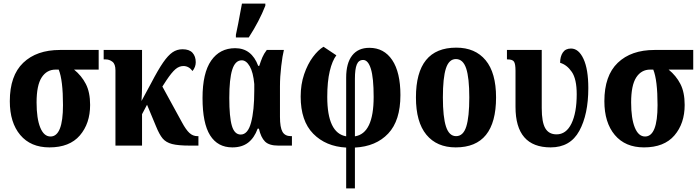

<svg xmlns="http://www.w3.org/2000/svg" viewBox="-20 -816 3920 1076"><path d="M35 -249Q35 -392 110 -464Q185 -536 316 -536H533V-426H395Q437 -392 461 -345.5Q485 -299 485 -228Q485 -124 427.5 -57Q370 10 257 10Q152 10 93.5 -59.5Q35 -129 35 -249ZM333 -227Q333 -367 309 -426H292Q242 -426 213.5 -382Q185 -338 185 -242Q185 -152 205.5 -101.5Q226 -51 263 -51Q333 -51 333 -227Z M627 -422Q627 -457 610 -470Q593 -483 573 -483H561V-536H776V-331Q776 -295 773 -250L827 -350Q866 -425 894 -465.5Q922 -506 947 -523Q972 -540 1003 -540Q1041 -540 1059 -520Q1077 -500 1077 -467Q1077 -441 1059 -418Q1038 -446 1008 -446Q984 -446 963 -428Q942 -410 912 -365L890 -331L1000 -130Q1022 -89 1041.5 -71Q1061 -53 1086 -53H1092V0H1045Q978 0 944 -9Q910 -18 891.5 -40Q873 -62 854 -109L804 -229L776 -176V0H627Z M1115 -267Q1115 -407 1163.5 -476.5Q1212 -546 1298 -546Q1390 -546 1427 -447H1433Q1442 -475 1450.5 -495Q1459 -515 1475 -536H1571Q1563 -505 1556 -445Q1549 -385 1549 -333V-161Q1549 -102 1563 -77.5Q1577 -53 1610 -53H1616V0H1540Q1488 0 1465 -23Q1442 -46 1431 -95H1424Q1405 -43 1370.5 -16.5Q1336 10 1282 10Q1200 10 1157.5 -57.5Q1115 -125 1115 -267ZM1405 -308V-345Q1399 -411 1379.5 -444.5Q1360 -478 1335 -478Q1298 -478 1281.5 -425.5Q1265 -373 1265 -267Q1265 -160 1279.5 -111Q1294 -62 1329 -62Q1369 -62 1387 -129Q1405 -196 1405 -308ZM1302 -621 1315 -684Q1319 -707 1324.5 -735Q1330 -763 1336 -796H1467V-784Q1433 -697 1374 -606H1302Z M1920 11Q1806 5 1735.5 -66.5Q1665 -138 1665 -275Q1665 -343 1684.5 -400Q1704 -457 1733.5 -496.5Q1763 -536 1793 -554L1865 -506Q1842 -476 1828 -417.5Q1814 -359 1814 -273Q1814 -70 1920 -52V-381Q1920 -462 1953.5 -505Q1987 -548 2050 -548Q2132 -548 2178 -479.5Q2224 -411 2224 -283Q2224 -140 2155.5 -67.5Q2087 5 1969 11V240H1920ZM2074 -273Q2074 -380 2058.5 -430Q2043 -480 2015 -480Q1990 -480 1979.5 -454.5Q1969 -429 1969 -375V-52Q2074 -68 2074 -273Z M2311 -270Q2311 -549 2537 -549Q2643 -549 2701.5 -478.5Q2760 -408 2760 -270Q2760 10 2534 10Q2428 10 2369.5 -61Q2311 -132 2311 -270ZM2610 -270Q2610 -380 2592.5 -432.5Q2575 -485 2535 -485Q2496 -485 2479 -432.5Q2462 -380 2462 -270Q2462 -160 2479.5 -106.5Q2497 -53 2536 -53Q2576 -53 2593 -106.5Q2610 -160 2610 -270Z M2869 -217V-419Q2869 -458 2860.5 -470.5Q2852 -483 2826 -483H2821V-536H3016V-210Q3016 -131 3036 -97Q3056 -63 3099 -63Q3153 -63 3182.5 -123.5Q3212 -184 3212 -288Q3212 -373 3184.5 -413Q3157 -453 3119 -464Q3119 -499 3134 -521.5Q3149 -544 3180 -544Q3223 -544 3250 -486Q3277 -428 3277 -322Q3277 -175 3226.5 -82.5Q3176 10 3066 10Q2869 10 2869 -217Z M3367 -249Q3367 -392 3442 -464Q3517 -536 3648 -536H3865V-426H3727Q3769 -392 3793 -345.5Q3817 -299 3817 -228Q3817 -124 3759.5 -57Q3702 10 3589 10Q3484 10 3425.5 -59.5Q3367 -129 3367 -249ZM3665 -227Q3665 -367 3641 -426H3624Q3574 -426 3545.5 -382Q3517 -338 3517 -242Q3517 -152 3537.5 -101.5Q3558 -51 3595 -51Q3665 -51 3665 -227Z"/></svg>

Font: Noto Serif CondExtraBold
Style: Regular
Weight: 800
Width: 3
Designer: Monotype Design Team
Foundry: Monotype Imaging Inc.
Version: Version 1.001